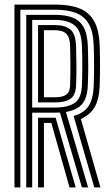

<svg xmlns="http://www.w3.org/2000/svg" viewBox="-20 -820 480 840"><path d="M43.2 0V-800H221.8Q283.8 -800 326.1 -783.9Q368.5 -767.8 391 -728.9Q413.5 -690 416 -621.5Q417.8 -572.5 417.6 -530.9Q417.5 -489.2 416 -444Q413.8 -385.5 394.5 -352Q375.2 -318.5 333.8 -299.2L419.5 0H392.5L302 -312.5Q347 -325 367.5 -355.9Q388 -386.8 390 -444.8Q391.5 -488.2 391.6 -530.2Q391.8 -572.2 390 -620.5Q388 -681.8 368 -715.9Q348 -750 311.2 -763.8Q274.5 -777.5 221.8 -777.5H69V0ZM146.5 0V-304.8H192.2Q200.2 -304.8 208.1 -304.8Q216 -304.8 223.5 -304.8L311.2 0H284.2L204.5 -282.2Q201.8 -282.2 198.9 -282.2Q196 -282.2 193.2 -282.2H172.2V0ZM94.8 0V-755H221.8Q265.8 -755 296.9 -743.4Q328 -731.8 345.1 -702.2Q362.2 -672.8 364.2 -619.8Q365.8 -574.2 366 -531.6Q366.2 -489 364.2 -445.8Q362 -392.2 339.8 -365.4Q317.5 -338.5 268.5 -330.2L365.5 0H338.5L242.2 -327.8Q237.8 -327.5 232.6 -327.4Q227.5 -327.2 221.5 -327.2H120.8V0ZM120.8 -349.5H221.5Q276 -349.5 306.1 -369.4Q336.2 -389.2 338.5 -446.5Q340 -490.2 340.1 -531.4Q340.2 -572.5 338.5 -619Q336 -686.2 305.8 -709.5Q275.5 -732.8 221.8 -732.8H120.8ZM146.5 -372V-710.2H221.8Q264.2 -710.2 287.5 -691.2Q310.8 -672.2 312.8 -618Q314.2 -574.5 314.4 -533.2Q314.5 -492 312.8 -447.5Q311 -403 287.8 -387.5Q264.5 -372 221.5 -372ZM172.2 -394.5H221.5Q253 -394.5 269.5 -405.6Q286 -416.8 286.8 -448.2Q288.2 -499.8 288.1 -539.2Q288 -578.8 286.8 -617.2Q285.8 -656.8 270.1 -672.2Q254.5 -687.8 221.8 -687.8H172.2Z"/></svg>

Font: Big Shoulders Inline Display Thin ExtraBold
Style: Regular
Weight: 800
Version: Version 2.002